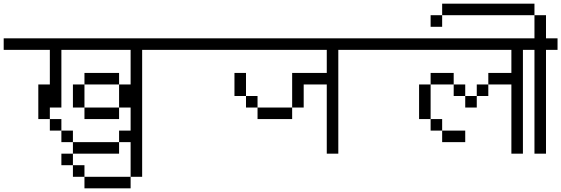

<svg xmlns="http://www.w3.org/2000/svg" viewBox="-20 -895 3040 1040"><path d="M1000 -625V-687.5H0V-625H250V-437.5H187.5V-250H250V-187.5H312.5V-125H375V-62.5H625V-125H375V-187.5H312.5V-250H250V-312.5H312.5V-625H687.5V-437.5H625Q625 -437.5 625 -312.5H437.5V-250H625V-312.5H687.5Q687.5 -312.5 687.5 -187.5H625V-125H687.5V-62.5H750V-625ZM437.5 -312.5Q437.5 -312.5 437.5 -437.5H375Q375 -437.5 375 -312.5ZM437.5 -437.5H625V-500H437.5Z M437.5 62.5V125H687.5V62.5ZM437.5 62.5V0H375V62.5ZM687.5 62.5H750Q750 62.5 750 -62.5H687.5Q687.5 -62.5 687.5 62.5ZM375 0V-62.5H312.5V0Z M2000 -625V-687.5H1000V-625H1750Q1750 -625 1750 -500H1562.5V-312.5H1375V-250H1562.5V-312.5H1625Q1625 -312.5 1625 -437.5H1750Q1750 -437.5 1750 -62.5H1812.5V-625ZM1375 -312.5V-375H1312.5V-312.5ZM1312.5 -375Q1312.5 -375 1312.5 -500H1250Q1250 -500 1250 -375Z M2500 -125V-187.5H2375V-125ZM3000 -625V-687.5H2000V-625H2750Q2750 -625 2750 -500H2625V-437.5H2562.5V-375H2500V-312.5H2562.5V-375H2625V-437.5H2750Q2750 -437.5 2750 -62.5H2812.5V-625ZM2375 -187.5V-250H2312.5V-187.5ZM2312.5 -250V-437.5H2250V-250ZM2500 -375V-437.5H2437.5V-375ZM2312.5 -437.5H2437.5V-500H2312.5Z M3000 -625V-687.5H2937.5Q2937.5 -687.5 2937.5 -812.5H2875Q2875 -812.5 2875 -687.5H2750V-625H2875V-62.5H2937.5V-625ZM2375 -812.5H2312.5V-750H2375ZM2375 -812.5H2875V-875H2375Z"/></svg>

Font: Unifont
Style: Regular
Weight: 500
Version: Version 15.1.04